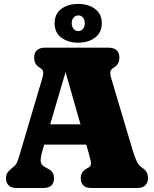

<svg xmlns="http://www.w3.org/2000/svg" viewBox="-20 -938 768 958"><path d="M162 -317.5H452.5V-216.5H162ZM249.5 -49Q249.5 -26 236.8 -13Q224 0 196 0H63.5Q36 0 23 -13Q10 -26 10 -49Q10 -64 16.5 -75Q23 -86 37 -97L47.5 -105.5Q57.5 -113.5 63 -123.8Q68.5 -134 78 -166L189.5 -542.5Q197.5 -569 195.2 -580.5Q193 -592 179 -600Q164.5 -608.5 157.5 -620.5Q150.5 -632.5 150.5 -651Q150.5 -674.5 164.2 -687.2Q178 -700 204 -700H522Q548.5 -700 562 -687.2Q575.5 -674.5 575.5 -651Q575.5 -632.5 568.5 -620.5Q561.5 -608.5 547 -600Q533 -592 530.8 -580.5Q528.5 -569 536.5 -542.5L638.5 -199.5Q653 -151.5 662.8 -132Q672.5 -112.5 688 -102Q704.5 -91 711.5 -79Q718.5 -67 718.5 -49Q718.5 -27.5 705.2 -13.8Q692 0 665 0H436.5Q408.5 0 395.8 -13Q383 -26 383 -49Q383 -66.5 390.8 -77.8Q398.5 -89 413.5 -97.5L425.5 -104.5Q432 -108.5 433.5 -120Q435 -131.5 425.5 -164L297.5 -612L316.5 -610.5L192 -187Q184 -160 183 -144.2Q182 -128.5 187.5 -119.5Q193 -110.5 204 -104.5L219 -96.5Q236 -87.5 242.8 -76.2Q249.5 -65 249.5 -49ZM370 -725Q320 -725 286.2 -750Q252.5 -775 252.5 -822Q252.5 -869 286.2 -893.8Q320 -918.5 370 -918.5Q421.5 -918.5 454.8 -893Q488 -867.5 488 -822Q488 -776.5 454.8 -750.8Q421.5 -725 370 -725ZM371 -861Q356.5 -861 347.2 -850.2Q338 -839.5 338 -822Q338 -804.5 347.2 -793.8Q356.5 -783 371 -783Q385.5 -783 394.2 -794Q403 -805 403 -822Q403 -839.5 394.2 -850.2Q385.5 -861 371 -861Z"/></svg>

Font: Fraunces 144pt S100 Black
Style: Regular
Weight: 900
Version: Version 1.000